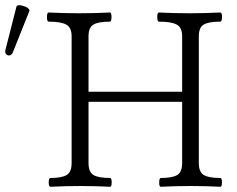

<svg xmlns="http://www.w3.org/2000/svg" viewBox="-20 -714 910 737"><path d="M29.8 -514.2Q25.9 -503.4 17.6 -501.5Q9.3 -499.5 3.7 -506.1Q-2 -512.7 1 -522.9L43 -688Q43.9 -692.4 50 -693.6Q56.2 -694.8 63.7 -692.9Q71.3 -690.9 78.4 -688Q85.4 -685.1 89.8 -680.4Q94.2 -675.8 92.8 -671.9ZM173.8 2.9Q167 2.9 167 -13.9Q167 -30.8 173.8 -30.8Q216.8 -30.8 235.8 -42.2Q254.9 -53.7 254.9 -87.9V-575.2Q254.9 -608.4 234.4 -619.6Q213.9 -630.9 167 -630.9Q160.2 -630.9 160.2 -648.4Q160.2 -666 167 -666Q225.6 -663.1 284.2 -663.1Q343.3 -663.1 401.9 -666Q408.2 -666 408 -648.4Q407.7 -630.9 401.9 -630.9Q357.4 -630.9 338.6 -619.6Q319.8 -608.4 319.8 -575.2V-361.8H679.2V-575.2Q679.2 -608.4 658.4 -619.6Q637.7 -630.9 589.8 -630.9Q584 -630.9 583.7 -648.4Q583.5 -666 589.8 -666Q648.4 -663.1 708 -663.1Q766.6 -663.1 825.2 -666Q832.5 -666 832.3 -648.4Q832 -630.9 825.2 -630.9Q780.8 -630.9 762 -619.6Q743.2 -608.4 743.2 -575.2V-87.9Q743.2 -53.7 762.2 -42.2Q781.2 -30.8 826.2 -30.8Q832 -30.8 832 -13.9Q832 2.9 826.2 2.9Q769 0 711.9 0Q654.3 0 597.2 2.9Q590.8 2.9 591.1 -13.9Q591.3 -30.8 597.2 -30.8Q641.1 -30.8 660.2 -42.2Q679.2 -53.7 679.2 -87.9V-323.2H319.8V-87.9Q319.8 -53.7 338.9 -42.2Q357.9 -30.8 402.8 -30.8Q408.7 -30.8 408.7 -13.9Q408.7 2.9 402.8 2.9Q344.2 0 288.1 0Q231 0 173.8 2.9Z"/></svg>

Font: Junicode SmCond Light
Style: Regular
Weight: 300
Width: 4
Designer: Peter S. Baker
Version: Version 2.206